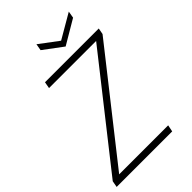

<svg xmlns="http://www.w3.org/2000/svg" viewBox="-262 -982 1078 1078"><g transform="rotate(-45 277.0 -443.0)"><path d="M-2 0 5 -38 496 -661H122L129 -700H556L549 -663L58 -40H447L439 0ZM504 -886 497 -845 353 -760 239 -845 246 -885 358 -801Z"/></g></svg>

Font: DM Sans 9pt ExtraLight
Style: Italic
Weight: 250
Italic angle: -10°
Version: Version 4.004;gftools[0.9.30]